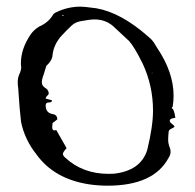

<svg xmlns="http://www.w3.org/2000/svg" viewBox="-20 -554 596 587"><path d="M308.6 13.7Q281.2 13.7 253.9 9.8Q146 -6.3 91.8 -81.5Q55.7 -126.5 44.4 -181.2Q40 -215.8 35.6 -285.2Q34.2 -293.9 34.2 -303.2Q34.2 -316.4 39.3 -327.4Q44.4 -338.4 44.9 -348.1Q43.9 -354.5 43.9 -360.8Q43.9 -404.8 73.7 -448.7Q83.5 -462.9 99.6 -472.7Q127.9 -484.9 142.1 -508.8Q144.5 -513.7 154.3 -517.6Q188.5 -533.7 226.1 -533.7Q237.3 -533.7 265.6 -529.8L273.9 -528.8Q350.6 -515.6 434.6 -440.9Q444.3 -433.1 450 -424.6Q455.6 -416 460.4 -407.7Q510.7 -333 510.7 -261.2Q510.7 -244.1 507.8 -227.1Q505.4 -227.1 505.4 -224.1V-223.1Q512.2 -221.2 516.1 -193.8Q505.4 -192.4 502.2 -190.2Q499 -188 499 -185.1Q499 -180.2 506.1 -175Q513.2 -169.9 513.2 -167Q513.2 -164.6 504.6 -160.9Q496.1 -157.2 495.6 -151.1Q495.1 -145 494.6 -139.2Q494.1 -133.3 494.1 -127.4Q494.1 -114.7 499 -103Q501.5 -96.2 501.5 -89.8Q501.5 -80.6 495.6 -71.8Q450.2 13.7 308.6 13.7ZM312 -22.5 327.6 -22.9Q410.2 -31.7 430.2 -95.7Q447.8 -168 447.8 -215.8Q447.8 -292 416 -359.9Q390.6 -411.1 375 -428.2Q366.7 -436.5 330.1 -470.2Q305.2 -494.6 269 -494.6Q255.4 -494.6 229.5 -489.7Q211.4 -487.3 199.2 -476.1Q184.6 -462.4 171.4 -448.2Q171.4 -447.3 170.4 -447.3Q144.5 -419.9 140.6 -385.7Q140.1 -369.6 121.6 -352.5Q113.3 -324.7 110.8 -318.4Q107.9 -310.1 107.9 -301.8Q107.9 -291 120.6 -283.7Q128.9 -277.8 128.9 -268.1Q128.9 -264.2 123 -260.3Q122.1 -259.3 119.1 -252.9L139.2 -247.1Q138.7 -240.7 129.2 -240.7Q119.6 -240.7 119.6 -231.9Q119.6 -208.5 141.6 -205.1Q154.8 -203.1 155.3 -189L140.6 -177.7L139.6 -165Q139.6 -155.3 146.5 -155.3Q148.9 -155.3 151.9 -156.7L183.6 -101.1Q172.4 -88.9 172.4 -83.5Q172.4 -78.1 179.2 -72.3Q232.4 -22.5 312 -22.5ZM170.4 -505.4 175.8 -505.9 174.3 -507.3 168.9 -506.8Q169.4 -506.3 169.7 -505.9Q169.9 -505.4 170.4 -505.4ZM443.8 -329.6 446.8 -331.1 444.3 -331.5Z"/></svg>

Font: Kurland
Style: Regular
Weight: 400
Designer: GGBot
Version: 0.22